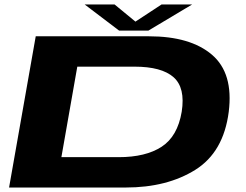

<svg xmlns="http://www.w3.org/2000/svg" viewBox="-20 -837 1100 857"><path d="M20.5 0H541Q725.5 0 851.8 -79Q978 -158 1001 -338Q1022.5 -510.5 926 -592.8Q829.5 -675 645 -675H139.5ZM254 -135.5 325 -539.5H580.5Q701 -539.5 754.5 -492.5Q808 -445.5 791 -338Q772.5 -228 701.2 -181.8Q630 -135.5 509.5 -135.5ZM511.5 -700.5H642.5L837.5 -817H701L584.5 -740.5L491.5 -817H358Z"/></svg>

Font: Anybody ExtraExpanded
Style: Bold Italic
Weight: 700
Width: 8
Italic angle: -10°
Version: Version 1.113;gftools[0.9.25]